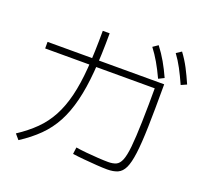

<svg xmlns="http://www.w3.org/2000/svg" viewBox="-148 -1025 1297 1233"><g transform="rotate(20 500.0 -408.0)"><path d="M698 21Q669 21 626 18Q583 15 538.5 11Q494 7 459 2L465 -44Q495 -39 537 -35Q579 -31 620 -28.5Q661 -26 688 -26Q720 -26 741.5 -35.5Q763 -45 776 -76.5Q789 -108 795.5 -171.5Q802 -235 805 -342Q808 -449 808 -611L832 -573H59V-618H856V-608Q856 -440 853 -327Q850 -214 841 -144.5Q832 -75 815 -39.5Q798 -4 769.5 8.5Q741 21 698 21ZM69 4Q139 -42 190 -92.5Q241 -143 275.5 -207.5Q310 -272 330.5 -355.5Q351 -439 359.5 -550Q368 -661 368 -806H415Q415 -657 405.5 -542Q396 -427 374 -338.5Q352 -250 316 -182.5Q280 -115 226 -61.5Q172 -8 99 39ZM807 -638Q781 -694 756 -737Q731 -780 702 -818L737 -842Q770 -799 795.5 -754.5Q821 -710 845 -657ZM957 -650Q932 -706 908.5 -750Q885 -794 857 -832L892 -855Q924 -812 948 -766Q972 -720 995 -667Z"/></g></svg>

Font: M PLUS 2 Light
Style: Regular
Weight: 300
Designer: Coji Morishita
Foundry: UNDERFOREST DESIGN
Version: Version 1.001